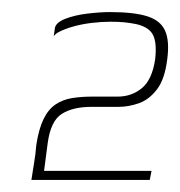

<svg xmlns="http://www.w3.org/2000/svg" viewBox="-20 -558 298 318"><path d="M32 -260Q34 -274 36.5 -288.5Q39 -303 40 -317Q44 -344 52 -360.5Q60 -377 72 -385Q84 -393 99 -395.5Q114 -398 133 -398Q144 -398 154.5 -398Q165 -398 175 -398Q198 -398 215 -412Q232 -426 237 -460Q240 -487 233.5 -500Q227 -513 206 -518Q196 -520 186.5 -521Q177 -522 163 -522Q148 -522 131.5 -520Q115 -518 101 -514Q94 -512 87.5 -509.5Q81 -507 76.5 -504.5Q72 -502 69 -498L71 -512Q73 -521 88.5 -527Q104 -533 125 -535.5Q146 -538 162 -538Q202 -538 224 -531Q246 -524 253.5 -507Q261 -490 257 -460Q253 -427 240 -410Q227 -393 210 -387Q193 -381 176 -381Q166 -381 154.5 -381Q143 -381 131 -381Q101 -381 82.5 -369.5Q64 -358 59 -321L53 -275H231L228 -260Z"/></svg>

Font: Genos Thin
Style: Italic
Weight: 100
Italic angle: -8°
Designer: Robert E. Leuschke
Foundry: Robert E. Leuschke
Version: Version 1.010